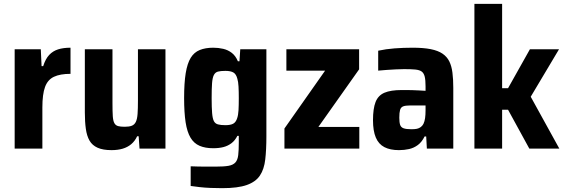

<svg xmlns="http://www.w3.org/2000/svg" viewBox="-20 -763 2905 986"><path d="M55.3 0V-510H189.5L193.5 -423.5H201.8Q213.6 -460.7 232.6 -480.9Q251.5 -501 278.5 -509.5Q305.4 -518 342.1 -518V-383.8Q289 -383.8 257 -368.7Q224.9 -353.6 211.3 -316.4Q197.6 -279.2 197.6 -211.3V0Z M552.9 8Q508.6 8 481.2 -4.3Q453.7 -16.6 439.8 -40.8Q425.8 -65.1 420.8 -101.5Q415.7 -137.8 415.7 -185.4V-510H557.6V-233.8Q557.6 -191.2 559.2 -166.5Q560.9 -141.8 567.5 -130.3Q574.2 -118.7 586.7 -115.4Q599.1 -112 620.7 -112Q643.5 -112 657.1 -117.4Q670.6 -122.8 677.6 -137.2Q684.6 -151.6 686.5 -178.2Q688.4 -204.9 688.4 -246.4V-510H829.7V0H696.5L692.1 -63.1H684.2Q672.9 -38.5 653.9 -22.6Q634.9 -6.7 609.6 0.7Q584.3 8 552.9 8Z M1121.2 203.3Q1091.6 203.3 1061.6 202.1Q1031.7 200.9 1005.5 197.9Q979.4 195 959.2 192V91Q977.5 91.6 997.5 92.2Q1017.5 92.7 1039.8 92.7Q1062.1 92.7 1086 92.7Q1129.7 92.7 1153.6 88.5Q1177.5 84.2 1189 71.1Q1200.6 58 1203.4 33.4Q1206.3 8.7 1206.3 -31.5V-65.3H1199Q1187.1 -41.6 1169 -27.8Q1150.8 -13.9 1127.8 -7.8Q1104.7 -1.8 1075.2 -1.8Q1033.8 -1.8 1004.8 -14.3Q975.7 -26.8 958.4 -56Q941 -85.2 933.2 -135Q925.5 -184.8 925.5 -259.5Q925.5 -337 933.7 -387.4Q942 -437.7 959.4 -466.1Q976.7 -494.4 1005.8 -506.2Q1034.8 -518 1075.3 -518Q1101.6 -518 1126.4 -512.2Q1151.1 -506.4 1170.6 -491.3Q1190.1 -476.2 1201.7 -448.3H1209.8L1213.8 -510H1348V-62.2Q1348 5.2 1342.2 55.6Q1336.5 106 1314.8 138.4Q1293.2 170.9 1247.3 187.1Q1201.4 203.3 1121.2 203.3ZM1137.3 -120.2Q1163.9 -120.2 1177.8 -127.9Q1191.6 -135.6 1198 -156.1Q1203.4 -171.8 1204.9 -197.2Q1206.3 -222.7 1206.3 -259Q1206.3 -293.3 1204.9 -318.6Q1203.4 -344 1199 -358.1Q1193.1 -382 1179 -390.5Q1164.9 -399 1137.3 -399Q1113.1 -399 1099.3 -395.3Q1085.5 -391.6 1078.3 -377.8Q1071.2 -364.1 1069 -336Q1066.9 -307.9 1066.9 -259Q1066.9 -210.7 1069.3 -182.4Q1071.7 -154 1078.4 -141Q1085.1 -128.1 1099.4 -124.2Q1113.7 -120.2 1137.3 -120.2Z M1440.7 0V-103.1L1649.4 -400H1450.7V-510H1824.2V-406.9L1614.9 -111H1825.2V0Z M2029 8Q1983.7 8 1954 -7.4Q1924.3 -22.7 1909.9 -56.8Q1895.5 -90.9 1895.5 -145.5Q1895.5 -205.3 1908.7 -239.1Q1921.9 -272.9 1954.3 -286.8Q1986.7 -300.6 2042.5 -300.6Q2052.7 -300.6 2066.2 -300.6Q2079.8 -300.6 2096.9 -300.1Q2114.1 -299.6 2131.6 -298.6Q2149 -297.6 2165.4 -296.6V-319.6Q2165.4 -351.8 2161.1 -369.4Q2156.7 -387.1 2145.8 -395.4Q2134.8 -403.7 2112.7 -405.9Q2090.5 -408 2055 -408Q2034.8 -408 2011.8 -406.7Q1988.7 -405.4 1965.7 -403.9Q1942.8 -402.3 1922.2 -400.3V-502.6Q1961.3 -511.1 2006.2 -514.6Q2051.1 -518 2099.3 -518Q2154.2 -518 2191.8 -510.6Q2229.4 -503.1 2252.4 -487.5Q2275.5 -471.8 2287.4 -447.7Q2299.3 -423.5 2303.5 -389.6Q2307.8 -355.7 2307.8 -311.8V0H2172.1L2168.7 -62.1H2160.4Q2146.5 -33.7 2125.9 -18.3Q2105.3 -3 2080.6 2.5Q2055.8 8 2029 8ZM2093.2 -99.3Q2109.4 -99.3 2120.9 -101.6Q2132.3 -104 2141.1 -110.7Q2149.8 -117.5 2154.6 -127Q2160.5 -139.1 2163 -156.4Q2165.4 -173.7 2165.4 -197.2V-221.4H2085.2Q2062.2 -221.4 2050.3 -216.7Q2038.4 -212 2034.5 -198.3Q2030.6 -184.7 2030.6 -158.5Q2030.6 -134.5 2034.9 -121.8Q2039.1 -109.1 2052.6 -104.2Q2066 -99.3 2093.2 -99.3Z M2416.3 0V-743H2558.6V-310H2589L2701.3 -510H2850.8L2705.5 -266.2L2852.3 0H2698.2L2589 -199.5H2558.6V0Z"/></svg>

Font: Saira Thin SemiCondensed
Style: Regular
Weight: 100
Width: 4
Version: Version 1.101